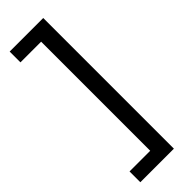

<svg xmlns="http://www.w3.org/2000/svg" viewBox="-288 -731 906 906"><g transform="rotate(-45 164.5 -278.0)"><path d="M25 86H163V-642H25V-714H249V158H25Z"/></g></svg>

Font: Noto Sans Tai Tham
Style: Regular
Weight: 400
Designer: Monotype Design Team 2013. Revised by David WIlliams 2020
Foundry: Monotype Imaging Inc.
Version: Version 2.002